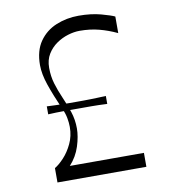

<svg xmlns="http://www.w3.org/2000/svg" viewBox="-81 -785 761 855"><g transform="rotate(-10 300.0 -357.5)"><path d="M110 0V-65Q129 -76 151.5 -100Q174 -124 190.5 -158.5Q207 -193 207 -234Q207 -253 203 -274.5Q199 -296 190 -315Q158 -388 141 -438Q124 -488 124 -528Q124 -593 153 -634.5Q182 -676 229.5 -695.5Q277 -715 331 -715Q388 -715 432 -703Q476 -691 492 -683V-608Q452 -627 411.5 -637.5Q371 -648 324 -648Q299 -648 271 -639.5Q243 -631 218.5 -614Q194 -597 178 -571Q162 -545 162 -509Q162 -471 172 -437.5Q182 -404 197 -370Q213 -334 225 -298Q237 -262 237 -222Q237 -186 223 -142Q209 -98 177 -63H512V0ZM122 -342Q141 -341 158.5 -340.5Q176 -340 191.5 -339.5Q207 -339 222.5 -339Q238 -339 254 -339Q271 -339 286.5 -339Q302 -339 318 -339.5Q334 -340 351.5 -340.5Q369 -341 389 -342V-306Q369 -307 351.5 -307.5Q334 -308 318 -308Q302 -308 286.5 -308Q271 -308 255 -308Q238 -308 222.5 -308Q207 -308 191.5 -308Q176 -308 158.5 -307.5Q141 -307 122 -306Z"/></g></svg>

Font: Ojuju ExtraLight
Style: Regular
Weight: 400
Version: Version 1.000